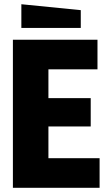

<svg xmlns="http://www.w3.org/2000/svg" viewBox="-20 -888 515 908"><path d="M41 0V-700H441V-560H209V-424H409V-290H209V-140H451V0ZM362 -756H81V-868L362 -840Z"/></svg>

Font: Tektur SemiCondensed
Style: Bold
Weight: 700
Width: 4
Designer: Adam Jagosz
Foundry: Adam Jagosz
Version: Version 1.005;gftools[0.9.30]